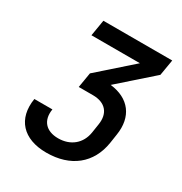

<svg xmlns="http://www.w3.org/2000/svg" viewBox="-172 -858 944 995"><g transform="rotate(30 300.0 -360.0)"><path d="M245 10C390 10 486 -67 507 -200L515 -253C534 -370 474 -448 359 -461L556 -635L572 -730H160L144 -634H434L236 -459L221 -369H306C380 -369 419 -325 407 -252L399 -200C388 -129 335 -85 261 -85C188 -85 149 -129 161 -200H53C32 -71 106 10 245 10Z"/></g></svg>

Font: JetBrains Mono SemiBold
Style: Italic
Weight: 472
Italic angle: -9°
Monospace: yes
Designer: Philipp Nurullin, Konstantin Bulenkov
Foundry: JetBrains
Version: Version 2.305